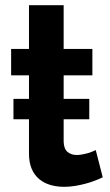

<svg xmlns="http://www.w3.org/2000/svg" viewBox="-20 -713 425 742"><path d="M226 -252V-165Q227 -137 241.5 -125.5Q256 -114 276 -114Q286 -114 297 -116Q308 -118 317.5 -120.5Q327 -123 335 -126.5Q343 -130 350 -133L377 -28Q363 -21 346 -14.5Q329 -8 310 -3Q291 2 270 5.5Q249 9 228 9Q200 9 175.5 2Q151 -5 132 -20.5Q113 -36 102.5 -60.5Q92 -85 92 -120V-252H32V-331H92V-422H23V-524H92V-693H226V-524H337V-422H226V-331H325V-252Z"/></svg>

Font: Rising Sun
Style: Bold
Weight: 700
Designer: Matt McInerney, Pablo Impallari, Rodrigo Fuenzalida (Raleway font), Stephen Hutchings (Greek), Cristiano Sobral (main ch
Foundry: The Rising Sun Project Authors
Version: Version 4.327; ttfautohint (v1.8.4.7-5d5b-dirty)